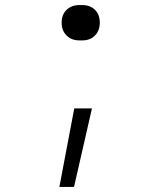

<svg xmlns="http://www.w3.org/2000/svg" viewBox="-20 -580 640 760"><path d="M295 -420Q263 -420 243.5 -439.5Q224 -459 224 -490Q224 -522 243.5 -541Q263 -560 295 -560H305Q337 -560 356 -541Q375 -522 375 -490Q375 -459 356 -439.5Q337 -420 305 -420ZM215 160 274 -151H344L273 160Z"/></svg>

Font: NKDuy Mono Thin
Style: Regular
Weight: 100
Monospace: yes
Designer: NKDuy
Foundry: NKDuy
Version: Version 2.251; ttfautohint (v1.8.4.7-5d5b)